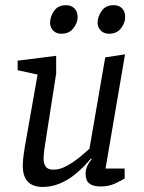

<svg xmlns="http://www.w3.org/2000/svg" viewBox="-20 -726 563 752"><path d="M146.4 6.2Q123.8 6.2 106.6 -1.8Q89.3 -9.7 79.3 -28.2Q69.2 -46.6 69.2 -77.1Q69.2 -88.3 70.4 -101.5Q71.5 -114.6 73.7 -127.4Q75.8 -140.1 77 -149.3L127.2 -434L49.1 -451V-488.4L200 -507.4V-438.1L155.8 -155.3Q154.8 -148.9 153.5 -140Q152.2 -131.1 151.5 -122.4Q150.7 -113.8 150.7 -105.2Q150.7 -84.8 159.2 -73.2Q167.7 -61.5 190 -61.5Q214.9 -61.5 242.3 -76.7Q269.7 -91.9 293.6 -111.7Q317.5 -131.5 330.4 -143.6L392.1 -501.3L469.7 -513.1L393.3 -66H468.2V-26.9Q458.3 -20.4 432.3 -8Q406.3 4.4 373.9 4.4Q344 4.4 329.6 -7.4Q315.2 -19.1 315.2 -45.7Q315.2 -59.7 321 -73.4Q326.8 -87 339.1 -103L336.1 -105Q326.9 -93.9 309.3 -75.2Q291.6 -56.6 267.2 -37.8Q242.8 -19.1 212.2 -6.5Q181.5 6.2 146.4 6.2ZM407 -593.9Q387 -593.9 374.7 -606.4Q362.3 -619 362.3 -637.2Q362.3 -660.6 378.1 -683.2Q393.9 -705.7 425.4 -705.7Q446.2 -705.7 458.2 -693.3Q470.2 -680.9 470.2 -658.6Q470.2 -636.8 454.1 -615.4Q437.9 -593.9 407 -593.9ZM220.1 -593.9Q200 -593.9 188.1 -606.4Q176.2 -619 176.2 -637.2Q176.2 -660.6 191.6 -683.2Q207 -705.7 238.5 -705.7Q258.5 -705.7 271.3 -693.3Q284.1 -680.9 284.1 -658.6Q284.1 -636.8 267.5 -615.4Q251 -593.9 220.1 -593.9Z"/></svg>

Font: Faustina Light
Style: Italic
Weight: 300
Italic angle: -8°
Designer: Alfonso Garcia
Foundry: http://www.omnibus-type.com
Version: Version 1.200